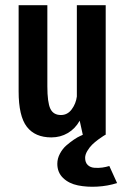

<svg xmlns="http://www.w3.org/2000/svg" viewBox="-20 -521 490 742"><path d="M178.5 10Q115.5 10 83.8 -31Q52 -72 52 -168V-501H163V-187.5Q163 -125.5 174.5 -101Q186 -76.5 215.5 -76.5Q241 -76.5 257.2 -98.5Q273.5 -120.5 277 -148V-501H388.5V0H387Q384 2 378.8 5Q373.5 8 360 18Q346.5 28 336.2 38Q326 48 317.5 62.2Q309 76.5 309 89Q309 107 319.2 116.8Q329.5 126.5 345.8 127.5Q362 128.5 375.8 126.5Q389.5 124.5 402.5 120.5L432.5 186.5Q396 198 356.2 200.2Q316.5 202.5 281.5 195.5Q246.5 188.5 224 167Q201.5 145.5 201.5 112Q201.5 91.5 211.8 72.5Q222 53.5 236.5 41Q251 28.5 265.2 18.8Q279.5 9 290 4.5L300 0L288 -54.5Q270.5 -23.5 242 -6.8Q213.5 10 178.5 10Z"/></svg>

Font: League Mono Condensed Medium
Style: Regular
Weight: 500
Width: 1
Designer: Tyler Finck
Foundry: The League of Moveable Type / Tyler Finck
Version: Version 2.210